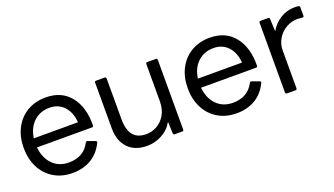

<svg xmlns="http://www.w3.org/2000/svg" viewBox="-53 -880 2182 1255"><g transform="rotate(-20 1038.0 -252.5)"><path d="M42 -253Q42 -329 72.5 -388.5Q103 -448 159 -481.5Q215 -515 289 -515Q399 -515 459.5 -439.5Q520 -364 518 -238Q518 -227 507 -227H125Q133 -151 176.5 -107Q220 -63 289 -63Q393 -63 436 -148Q440 -156 450 -153L500 -135Q505 -133 506.5 -129.5Q508 -126 506 -122Q474 -56 418.5 -23Q363 10 289 10Q214 10 158 -24Q102 -58 72 -117.5Q42 -177 42 -253ZM126 -290H433Q428 -360 389.5 -401.5Q351 -443 289 -443Q224 -443 180 -402Q136 -361 126 -290Z M627 -177V-495Q627 -505 637 -505H696Q707 -505 707 -495V-211Q707 -138 736.5 -101Q766 -64 828 -64Q866 -64 901.5 -83.5Q937 -103 960 -142Q983 -181 983 -238V-495Q983 -505 994 -505H1053Q1063 -505 1063 -495V-11Q1063 0 1053 0H1001Q990 0 990 -11L987 -92Q960 -43 910.5 -16.5Q861 10 807 10Q722 10 674.5 -40Q627 -90 627 -177Z M1183 -253Q1183 -329 1213.5 -388.5Q1244 -448 1300 -481.5Q1356 -515 1430 -515Q1540 -515 1600.5 -439.5Q1661 -364 1659 -238Q1659 -227 1648 -227H1266Q1274 -151 1317.5 -107Q1361 -63 1430 -63Q1534 -63 1577 -148Q1581 -156 1591 -153L1641 -135Q1646 -133 1647.5 -129.5Q1649 -126 1647 -122Q1615 -56 1559.5 -23Q1504 10 1430 10Q1355 10 1299 -24Q1243 -58 1213 -117.5Q1183 -177 1183 -253ZM1267 -290H1574Q1569 -360 1530.5 -401.5Q1492 -443 1430 -443Q1365 -443 1321 -402Q1277 -361 1267 -290Z M1782 0Q1771 0 1771 -11V-495Q1771 -505 1782 -505H1833Q1844 -505 1844 -495L1848 -408Q1876 -457 1921.5 -484.5Q1967 -512 2020 -512Q2040 -512 2047 -510Q2056 -509 2056 -499V-441Q2056 -431 2047 -431Q2041 -431 2030.5 -432.5Q2020 -434 2011 -434Q1970 -434 1933 -413Q1896 -392 1873.5 -355Q1851 -318 1851 -274V-11Q1851 0 1841 0Z"/></g></svg>

Font: LINE Seed Sans TH App
Style: Regular
Weight: 400
Designer: Dalton Maag Ltd | Thai characters by Cadson Demak Co.,Ltd.
Foundry: Dalton Maag Ltd
Version: Version 1.003